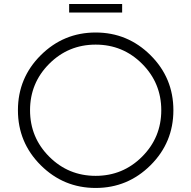

<svg xmlns="http://www.w3.org/2000/svg" viewBox="-20 -921 948 951"><path d="M322.5 -858.8V-901.2H585V-858.8ZM725.6 -102.5Q612.5 10 453.8 10Q295 10 181.9 -102.5Q68.8 -215 68.8 -375Q68.8 -535 181.9 -647.5Q295 -760 453.8 -760Q612.5 -760 725.6 -647.5Q838.8 -535 838.8 -375Q838.8 -215 725.6 -102.5ZM223.8 -145Q318.8 -50 453.8 -50Q588.8 -50 683.8 -145Q778.8 -240 778.8 -375Q778.8 -510 683.8 -605Q588.8 -700 453.8 -700Q318.8 -700 223.8 -605Q128.8 -510 128.8 -375Q128.8 -240 223.8 -145Z"/></svg>

Font: Now Light
Style: Regular
Weight: 300
Designer: Alfredo Marco Pradil
Foundry: Alfredo Marco Pradil
Version: Version 1.002;PS 001.002;hotconv 1.0.88;makeotf.lib2.5.64775